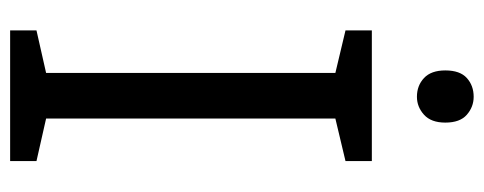

<svg xmlns="http://www.w3.org/2000/svg" viewBox="-308 -647 955 379"><g transform="rotate(90 169.5 -457.5)"><path d="M298 0H40V-52L124 -71V-642L40 -662V-714H298V-662L214 -642V-71L298 -52ZM171 -915Q191 -915 206.5 -901.5Q222 -888 222 -859Q222 -831 206.5 -817Q191 -803 171 -803Q149 -803 134 -817Q119 -831 119 -859Q119 -888 134 -901.5Q149 -915 171 -915Z"/></g></svg>

Font: Noto Sans Thaana
Style: Regular
Weight: 400
Designer: Monotype Design Team
Foundry: Monotype Imaging Inc.
Version: Version 2.001